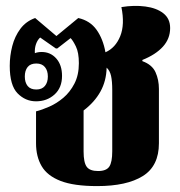

<svg xmlns="http://www.w3.org/2000/svg" viewBox="-20 -619 611 650"><path d="M309 11Q230 11 185 -6.5Q140 -24 121 -56.5Q102 -89 102 -134V-242Q122 -247 147 -258Q172 -269 194.5 -288Q217 -307 232 -336Q247 -365 247 -405Q247 -441 237 -461.5Q227 -482 219 -490L174 -455H169L116 -492Q107 -484 102 -470Q97 -456 98 -439Q108 -443 121 -443Q151 -443 170.5 -421Q190 -399 190 -362Q190 -322 164.5 -299Q139 -276 102 -276Q66 -276 39.5 -303Q13 -330 13 -396Q13 -430 21.5 -463Q30 -496 49 -521.5Q68 -547 99 -558L171 -497L245 -558Q285 -549 307 -518Q329 -487 337 -442Q371 -457 387 -496.5Q403 -536 391 -595Q434 -602 472 -597Q510 -592 533 -574Q556 -556 556 -524Q556 -488 531.5 -461Q507 -434 462 -416V-412Q495 -400 506.5 -374.5Q518 -349 518 -318V-134Q518 -57 463.5 -23Q409 11 309 11ZM103 -316Q122 -316 132 -328Q142 -340 142 -360Q142 -380 132 -392Q122 -404 103 -404Q83 -404 73.5 -392Q64 -380 64 -360Q64 -340 73.5 -328Q83 -316 103 -316ZM263 -106Q263 -69 273.5 -54.5Q284 -40 312 -40Q340 -40 350 -55Q360 -70 360 -107V-314Q360 -344 356 -362Q352 -380 341 -390Q340 -345 320 -309Q300 -273 263 -245Z"/></svg>

Font: Noto Serif Thai Condensed Black
Style: Regular
Weight: 900
Width: 3
Designer: Monotype Design Team
Foundry: Monotype Imaging Inc.
Version: Version 2.002; ttfautohint (v1.8.4.7-5d5b)